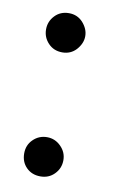

<svg xmlns="http://www.w3.org/2000/svg" viewBox="-67 -541 383 603"><g transform="rotate(10 125.0 -239.5)"><path d="M148.4 -393.6Q130.9 -375 104.5 -375Q77.1 -375 59.6 -393.6Q42 -412.1 42 -437.5Q42 -462.9 59.6 -481.4Q77.1 -500 104.5 -500Q130.9 -500 148.4 -481.4Q167 -460.9 167 -437.5Q167 -414.1 148.4 -393.6ZM167 -42Q167 -15.6 148.4 2.9Q130.9 20.5 104.5 20.5Q77.1 20.5 59.6 2.9Q42 -14.6 42 -42Q42 -68.4 59.6 -85.9Q78.1 -104.5 104.5 -104.5Q129.9 -104.5 148.4 -85.9Q167 -67.4 167 -42Z"/></g></svg>

Font: okolaksMetalik
Style: bold
Weight: 700
Width: 7
Version: Version 0.6